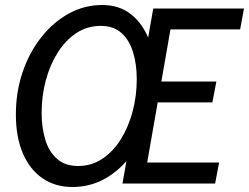

<svg xmlns="http://www.w3.org/2000/svg" viewBox="-20 -734 996 768"><path d="M269.5 14Q201 14 150.2 -20.8Q99.5 -55.5 71.5 -120.5Q43.5 -185.5 43.5 -276Q43.5 -366.5 70.5 -445.8Q97.5 -525 145.5 -585.5Q193.5 -646 255.8 -680Q318 -714 388.5 -714Q458 -714 505.2 -676Q552.5 -638 576.8 -572.8Q601 -507.5 601 -426Q601 -339 577 -259.8Q553 -180.5 508.8 -118.8Q464.5 -57 403.8 -21.5Q343 14 269.5 14ZM292.5 -70Q346 -70 389.2 -98.8Q432.5 -127.5 463.2 -176.8Q494 -226 510.5 -288.2Q527 -350.5 527 -417Q527 -477.5 512 -526Q497 -574.5 465.2 -602.5Q433.5 -630.5 383 -630.5Q329 -630.5 285.5 -601.8Q242 -573 210.8 -523.5Q179.5 -474 163 -411.8Q146.5 -349.5 146.5 -282.5Q146.5 -222.5 161.5 -174.2Q176.5 -126 208.8 -98Q241 -70 292.5 -70ZM470 0 593 -700H956L940.5 -616.5H619.5L669 -657.5L561.5 -42.5L528 -84H856.5L840.5 0ZM584 -324.5 599.5 -408H845.5L829.5 -324.5Z"/></svg>

Font: Cabin
Style: Italic
Weight: 400
Width: 4
Italic angle: -10°
Designer: Pablo Impallari
Foundry: Pablo Impallari. http://www.impallari.com Igino Marini. http://www.ikern.com
Version: Version 3.001